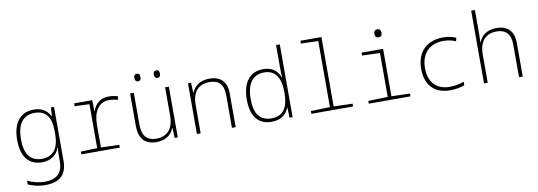

<svg xmlns="http://www.w3.org/2000/svg" viewBox="-70 -1244 5539 1976"><g transform="rotate(-10 2700.0 -256.5)"><path d="M274 247C438 247 500 165 500 33V-530H468L462 -440H459C429 -497 381 -539 288 -539C144 -539 67 -433 67 -259C67 -82 146 10 280 10C371 10 435 -32 462 -111H465C462 -73 462 -49 462 -15V28C462 140 412 212 275 212C207 212 142 194 95 169V209C143 230 200 247 274 247ZM286 -25C166 -25 107 -106 107 -260C107 -412 165 -504 292 -504C419 -504 463 -415 463 -289V-246C463 -133 423 -25 286 -25Z M692 0H1094V-29L903 -35V-272C903 -409 961 -501 1070 -501C1103 -501 1134 -495 1158 -486L1168 -523C1145 -531 1108 -538 1071 -538C983 -538 926 -485 905 -413H902L899 -530H710V-500L864 -494V-35L692 -29Z M1601 -639C1625 -639 1633 -656 1633 -679C1633 -700 1625 -718 1601 -718C1578 -718 1569 -702 1569 -679C1569 -655 1578 -639 1601 -639ZM1398 -639C1423 -639 1430 -657 1430 -679C1430 -700 1423 -718 1398 -718C1375 -718 1366 -703 1366 -679C1366 -655 1375 -639 1398 -639ZM1477 10C1579 10 1635 -43 1660 -104H1663L1668 0H1700V-530H1661V-233C1661 -93 1592 -25 1482 -25C1384 -25 1334 -79 1334 -197V-530H1295V-191C1295 -59 1356 10 1477 10Z M1900 0H1939V-297C1939 -437 2008 -504 2119 -504C2213 -504 2266 -456 2266 -344V0H2305V-355C2305 -479 2236 -539 2125 -539C2020 -539 1964 -486 1940 -425H1937L1932 -530H1900Z M2680 10C2781 10 2834 -38 2861 -105H2864L2868 0H2900V-760H2861V-544C2861 -505 2862 -461 2864 -421H2861C2839 -484 2787 -539 2688 -539C2546 -539 2467 -439 2467 -257C2467 -85 2540 10 2680 10ZM2685 -25C2567 -25 2507 -102 2507 -256C2507 -423 2574 -504 2690 -504C2809 -504 2861 -417 2861 -266V-260C2861 -112 2811 -25 2685 -25Z M3096 0H3532V-29L3335 -35V-760H3115V-731L3296 -725V-35L3096 -29Z M3915 -655C3943 -655 3952 -674 3952 -697C3952 -721 3941 -739 3915 -739C3887 -739 3877 -721 3877 -697C3877 -672 3888 -655 3915 -655ZM3696 0H4132V-29L3939 -35V-530H3714V-500L3900 -494V-35L3696 -29Z M4548 10C4606 10 4662 -2 4697 -17V-54C4658 -37 4602 -26 4550 -26C4396 -26 4329 -125 4329 -259C4329 -410 4416 -503 4565 -503C4605 -503 4651 -495 4692 -477L4701 -512C4661 -530 4616 -539 4566 -539C4395 -539 4289 -435 4289 -258C4289 -100 4371 10 4548 10Z M4900 0H4939V-297C4939 -437 5011 -504 5118 -504C5211 -504 5266 -455 5266 -342V0H5305V-350C5305 -479 5236 -539 5124 -539C5021 -539 4962 -486 4939 -420H4937C4938 -449 4939 -475 4939 -506V-760H4900Z"/></g></svg>

Font: Noto Sans Mono ExtraLight
Style: Regular
Weight: 200
Designer: Monotype Design Team
Foundry: Monotype Imaging Inc.
Version: Version 2.014